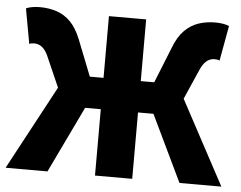

<svg xmlns="http://www.w3.org/2000/svg" viewBox="-49 -722 981 781"><g transform="rotate(5 441.5 -331.5)"><path d="M1 0 185 -343 134 -459Q125 -481 115.5 -492.5Q106 -504 95.5 -509Q85 -514 73 -514Q67 -514 61.5 -513Q56 -512 53 -510L27 -653Q37 -658 52.5 -660.5Q68 -663 84 -663Q120 -663 152 -652.5Q184 -642 209 -616.5Q234 -591 252 -546L310 -399H366V-651H518V-399H573L632 -546Q649 -591 674.5 -616.5Q700 -642 731.5 -652.5Q763 -663 800 -663Q816 -663 831.5 -660.5Q847 -658 856 -653L830 -510Q827 -512 821.5 -513Q816 -514 810 -514Q798 -514 787.5 -509Q777 -504 767.5 -492.5Q758 -481 749 -459L698 -343L882 0H711L581 -271H518V0H366V-271H302L172 0Z"/></g></svg>

Font: Source Sans 3 ExtraBold
Style: Regular
Weight: 800
Designer: Paul D. Hunt
Foundry: Adobe
Version: Version 3.052;hotconv 1.1.0;makeotfexe 2.6.0